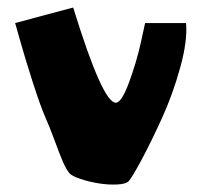

<svg xmlns="http://www.w3.org/2000/svg" viewBox="-20 -495 547 520"><path d="M21 -432.6 178.2 -474.6Q257.8 -216.8 293.5 -216.8Q309.1 -216.8 329.1 -270.8Q349.1 -324.7 361.3 -378.9L373 -432.6H483.9Q488.3 -384.8 468 -311.8Q447.8 -238.8 418.5 -174.6Q389.2 -110.4 363.8 -63Q338.4 -15.6 329.1 -4.9Q321.8 3.4 298.1 4.6Q274.4 5.9 248 1.7Q221.7 -2.4 198.2 -10.3Q174.8 -18.1 168 -25.9Q159.7 -35.6 150.6 -56.4Q141.6 -77.1 128.2 -113.8Q114.7 -150.4 103 -176.8Q89.4 -208 68.8 -272Q48.3 -335.9 34.7 -384.3Z"/></svg>

Font: Some Time Later
Style: Regular
Weight: 400
Version: Version 003.300